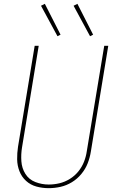

<svg xmlns="http://www.w3.org/2000/svg" viewBox="-20 -974 616 1002"><path d="M234 8Q265 8 296 1Q327 -6 355 -23Q383 -40 404.5 -66Q426 -92 437.5 -121.5Q449 -151 454 -182L545 -735H524L433 -185Q429 -157 418.5 -130Q408 -103 389 -79.5Q370 -56 344 -40Q318 -24 290 -17.5Q262 -11 234 -11Q198 -11 164.5 -24Q131 -37 112.5 -66.5Q94 -96 91.5 -132.5Q89 -169 95 -205L182 -735H161L74 -208Q69 -175 69.5 -142.5Q70 -110 81.5 -80.5Q93 -51 116 -30Q139 -9 170 -0.5Q201 8 234 8ZM450 -785 466 -793 384 -954 364 -944ZM280 -785 296 -793 214 -954 194 -944Z"/></svg>

Font: Iosevka Sparkle Thin
Style: Italic
Weight: 100
Italic angle: -9°
Designer: Belleve Invis
Foundry: Belleve Invis
Version: Version 4.5.0; ttfautohint (v1.8.3)